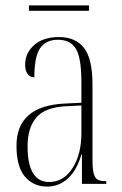

<svg xmlns="http://www.w3.org/2000/svg" viewBox="-20 -680 451 710"><path d="M154 10Q104 10 72.5 -26.5Q41 -63 41 -141Q41 -288 218 -297L281 -300V-376Q281 -465 261 -499Q241 -533 194 -533Q150 -533 128.5 -502Q107 -471 107 -394Q92 -394 82.5 -405.5Q73 -417 73 -441Q73 -484 106.5 -513.5Q140 -543 198 -543Q259 -543 290.5 -503Q322 -463 322 -367V-92Q322 -56 326.5 -38.5Q331 -21 341.5 -15.5Q352 -10 371 -10H373V0H283V-109H281Q265 -52 232 -21Q199 10 154 10ZM162 -7Q215 -7 248 -58Q281 -109 281 -188V-290L223 -287Q146 -283 114 -245Q82 -207 82 -139Q82 -7 162 -7ZM87 -640V-660H309V-640Z"/></svg>

Font: Noto Serif Display ExtraCondensed ExtraLight
Style: Regular
Weight: 200
Width: 2
Designer: Monotype Design Team
Foundry: Monotype Imaging Inc.
Version: Version 2.009